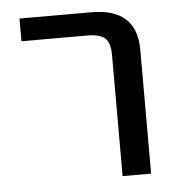

<svg xmlns="http://www.w3.org/2000/svg" viewBox="-44 -565 562 609"><g transform="rotate(-5 237.5 -261.0)"><path d="M40 -452.1V-524.4H268.6Q412.1 -524.4 413.1 -394.5V2H322.3V-384.8Q322.3 -421.9 306.2 -437Q290 -452.1 250 -452.1Z"/></g></svg>

Font: Gen Shin Gothic Regular
Style: Regular
Weight: 400
Designer: [Source Han Sans]
Ryoko NISHIZUKA  (kana & ideographs); Paul D. Hunt (Latin, Greek & Cyrillic); Wenlong ZHANG  (bopomofo
Version: Version 1.002.20150607